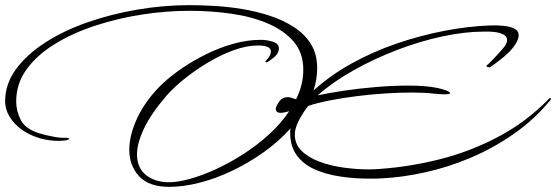

<svg xmlns="http://www.w3.org/2000/svg" viewBox="-26 -677 2163 747"><path d="M633 50Q553 50 515 8.5Q477 -33 477 -94Q477 -154 510.5 -223Q544 -292 607 -352Q639 -382 683 -412Q727 -442 778 -467Q829 -492 883 -507Q937 -522 988 -522Q1013 -522 1036 -514.5Q1059 -507 1059 -489Q1059 -483 1058 -480Q1053 -464 1040.5 -454Q1028 -444 1014 -435Q1013 -434 1009 -435Q1005 -436 1008 -440L1020 -454Q1028 -468 1028 -477Q1028 -500 977 -500Q934 -500 884 -482Q834 -464 784.5 -434.5Q735 -405 692.5 -371Q650 -337 622 -305Q561 -234 534 -176.5Q507 -119 507 -77Q507 -24 542 4Q577 32 632 32Q666 32 713 19Q760 6 813.5 -18.5Q867 -43 920 -77Q973 -111 1019.5 -153Q1066 -195 1099 -244Q1077 -238 1065 -238Q1047 -238 1047 -254Q1048 -264 1060 -281.5Q1072 -299 1094 -299Q1104 -299 1112 -295Q1118 -293 1126 -291Q1140 -319 1147 -347.5Q1154 -376 1154 -406Q1154 -471 1117 -514.5Q1080 -558 1017.5 -585Q955 -612 875.5 -623.5Q796 -635 710 -635Q621 -635 527 -620.5Q433 -606 345.5 -577.5Q258 -549 188.5 -506.5Q119 -464 78 -408Q37 -352 37 -282Q37 -245 55 -210Q73 -175 128 -158Q148 -152 178 -146Q208 -140 224 -141H228Q243 -141 243 -137Q243 -134 231 -131Q224 -130 216.5 -129.5Q209 -129 201 -129Q170 -129 136 -137Q69 -156 31.5 -196.5Q-6 -237 -6 -283Q-6 -350 35.5 -407Q77 -464 148.5 -510.5Q220 -557 312.5 -589.5Q405 -622 507.5 -639.5Q610 -657 712 -657Q754 -657 807 -654Q860 -651 915.5 -642Q971 -633 1023 -616Q1075 -599 1117 -572Q1159 -545 1183.5 -506Q1208 -467 1208 -412Q1208 -369 1194 -325Q1259 -384 1342 -430Q1425 -476 1517 -507.5Q1609 -539 1702.5 -557Q1796 -575 1881 -578Q1908 -579 1933.5 -576.5Q1959 -574 1975.5 -565.5Q1992 -557 1992 -539Q1992 -529 1984.5 -514Q1977 -499 1960 -480Q1951 -470 1935.5 -457Q1920 -444 1904.5 -432.5Q1889 -421 1880 -415H1877Q1872 -415 1868 -418Q1864 -421 1872 -426Q1877 -430 1889.5 -443Q1902 -456 1914.5 -470Q1927 -484 1933 -491Q1947 -508 1947 -521Q1947 -535 1933 -542.5Q1919 -550 1898 -552.5Q1877 -555 1856 -554Q1783 -554 1696 -535.5Q1609 -517 1520 -483Q1431 -449 1350.5 -404Q1270 -359 1210 -306Q1251 -315 1311 -324Q1371 -333 1437.5 -338.5Q1504 -344 1563 -344Q1630 -344 1675 -335Q1698 -330 1711.5 -324.5Q1725 -319 1725 -315Q1725 -310 1703 -310Q1689 -310 1660 -313Q1643 -315 1622 -316Q1601 -317 1578 -317Q1529 -317 1473.5 -313.5Q1418 -310 1362.5 -303Q1307 -296 1258 -286.5Q1209 -277 1173 -265Q1121 -196 1121 -154Q1121 -116 1147.5 -90Q1174 -64 1217 -48Q1260 -32 1310.5 -25Q1361 -18 1408 -18Q1420 -18 1432 -18.5Q1444 -19 1454 -20Q1568 -28 1685.5 -57.5Q1803 -87 1913 -145Q2023 -203 2112 -295Q2113 -296 2113.5 -296Q2114 -296 2114 -296Q2120 -296 2115 -287Q2054 -213 1975 -157.5Q1896 -102 1808 -64.5Q1720 -27 1630.5 -7Q1541 13 1458 17Q1446 18 1433.5 18Q1421 18 1409 18Q1351 18 1296 9.5Q1241 1 1197.5 -18.5Q1154 -38 1128.5 -73Q1103 -108 1103 -160Q1103 -163 1103 -167.5Q1103 -172 1104 -177Q1058 -126 999.5 -84.5Q941 -43 877 -12.5Q813 18 750 34Q687 50 633 50Z"/></svg>

Font: WindSong
Style: Regular
Weight: 400
Designer: Robert E. Leuschke
Foundry: Robert E. Leuschke
Version: Version 1.010; ttfautohint (v1.8.3)